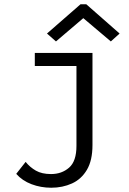

<svg xmlns="http://www.w3.org/2000/svg" viewBox="-20 -705 603 899"><path d="M220 174Q171 174 127.5 157.5Q84 141 56 109L100 53Q120 78 148 94Q176 110 219 110Q269 110 303.5 80Q338 50 338 -22V-396H143V-457H413V-26Q413 46 387 90Q361 134 317 154Q273 174 220 174ZM242 -511 200 -548 357 -685H384L540 -548L499 -511L370 -620Z"/></svg>

Font: Inconsolata SemiExpanded
Style: Regular
Weight: 400
Width: 6
Monospace: yes
Designer: Raph Levien, Cyreal, Brenton Simpson
Foundry: Raph Levien, Cyreal, Google
Version: Version 3.100; ttfautohint (v1.8.4.7-5d5b)